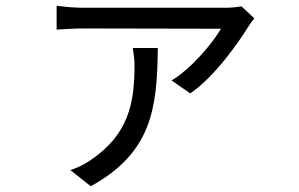

<svg xmlns="http://www.w3.org/2000/svg" viewBox="-20 -569 1040 668"><path d="M865 -505 820 -547C807 -544 780 -542 765 -542H271C241 -542 205 -545 177 -549V-466C208 -468 241 -470 271 -470C310 -470 693 -469 749 -469C720 -420 648 -332 577 -289L642 -244C732 -306 816 -431 845 -478C850 -486 859 -498 865 -505ZM529 -402H442C445 -382 448 -362 448 -343C448 -212 429 -102 294 -11C271 5 247 15 225 23L296 79C507 -38 527 -189 529 -402Z"/></svg>

Font: Microsoft YaHei
Style: Regular
Weight: 400
Designer: Ryoko NISHIZUKA 西塚涼子 (kana, bopomofo & ideographs); Paul D. Hunt (Latin, Greek & Cyrillic); Sandoll Communications 산돌커뮤니
Foundry: Adobe
Version: Version 2.001;hotconv 1.0.111;makeotfexe 2.5.65597